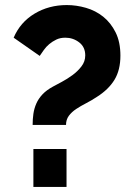

<svg xmlns="http://www.w3.org/2000/svg" viewBox="-20 -739 530 759"><path d="M109 -245Q109 -268 112 -289Q115 -310 123.5 -329.5Q132 -349 148 -366Q164 -383 190 -397Q203 -404 224.5 -415.5Q246 -427 266.5 -442Q287 -457 302 -476.5Q317 -496 317 -520Q317 -553 293 -571.5Q269 -590 238 -590Q218 -590 202.5 -582.5Q187 -575 174.5 -564.5Q162 -554 153 -541Q144 -528 137 -518L34 -590Q60 -651 116.5 -685Q173 -719 244 -719Q282 -719 320 -708Q358 -697 388 -673Q418 -649 437 -611Q456 -573 456 -519Q456 -462 432.5 -423.5Q409 -385 363 -356Q342 -342 320.5 -331Q299 -320 281 -308Q263 -296 252 -281Q241 -266 241 -245ZM112 0V-150H243V0Z"/></svg>

Font: Boldmen
Style: Bold
Weight: 700
Designer: Matt McInerney, Pablo Impallari, Rodrigo Fuenzalida
Foundry: LIVING CONCEPT
Version: Version 1.000